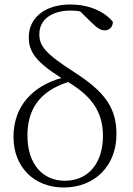

<svg xmlns="http://www.w3.org/2000/svg" viewBox="-20 -820 593 854"><path d="M263 14C403 14 498 -84 498 -223C498 -338 449 -409 315 -496C180 -582 155 -616 155 -668C155 -733 210 -773 295 -773C310 -773 324 -772 337 -769L389 -718C411 -696 428 -685 446 -685C467 -685 482 -701 482 -723C442 -772 371 -800 293 -800C181 -800 108 -742 108 -654C108 -590 139 -545 253 -473C129 -438 40 -351 40 -211C40 -77 132 14 263 14ZM283 -455C377 -398 438 -332 438 -216C438 -98 376 -16 268 -16C172 -16 102 -88 102 -217C102 -325 148 -412 283 -455Z"/></svg>

Font: Noto Serif CJK SC ExtraLight
Style: Regular
Weight: 200
Designer: Ryoko NISHIZUKA 西塚涼子 (kana & ideographs); Frank Grießhammer (Latin, Greek & Cyrillic); Wenlong ZHANG 张文龙 (bopomofo); San
Foundry: Adobe
Version: Version 2.001;hotconv 1.1.0;makeotfexe 2.6.0